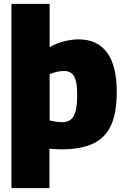

<svg xmlns="http://www.w3.org/2000/svg" viewBox="-20 -760 643 990"><path d="M39 210V-740H236V-517Q272 -537 311 -547Q350 -557 385 -557Q482 -557 532 -489Q582 -421 582 -286Q582 -180 553 -115Q524 -50 461 -20Q398 10 296 10Q281 10 265.5 9Q250 8 235 7V210ZM298 -130Q327 -130 344 -142.5Q361 -155 369.5 -185.5Q378 -216 378 -270Q378 -317 371 -344Q364 -371 348.5 -382.5Q333 -394 310 -394Q293 -394 275 -390Q257 -386 236 -378V-139Q252 -135 268 -132.5Q284 -130 298 -130Z"/></svg>

Font: Georama ExtraBold
Style: Regular
Weight: 800
Designer: Jean-Baptiste Levee
Foundry: Production Type
Version: Version 1.001